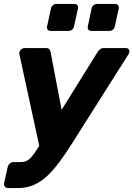

<svg xmlns="http://www.w3.org/2000/svg" viewBox="-37 -764 677 975"><path d="M4 191Q-7 191 -12.5 183.5Q-18 176 -16 165L2 85Q4 74 13 66.5Q22 59 32 59H67Q86 59 99 52.5Q112 46 125 30.5Q138 15 155 -12L458 -499Q464 -509 471.5 -514.5Q479 -520 492 -520H602Q611 -520 616 -514.5Q621 -509 620 -501Q619 -494 614 -486L324 -28Q293 21 263 61Q233 101 201.5 130.5Q170 160 134 175.5Q98 191 54 191ZM165 -11 62 -486Q59 -499 65 -507Q68 -512 74.5 -516Q81 -520 89 -520H196Q209 -520 214 -513.5Q219 -507 220 -499L290 -133ZM427 -607Q417 -607 412 -613.5Q407 -620 409 -630L428 -721Q430 -731 438 -737.5Q446 -744 456 -744H547Q557 -744 562.5 -737.5Q568 -731 566 -721L546 -630Q544 -620 536.5 -613.5Q529 -607 519 -607ZM220 -607Q210 -607 205 -613.5Q200 -620 202 -630L222 -721Q224 -731 231.5 -737.5Q239 -744 249 -744H341Q351 -744 356 -737.5Q361 -731 359 -721L339 -630Q337 -620 329.5 -613.5Q322 -607 312 -607Z"/></svg>

Font: Rubik
Style: Bold Italic
Weight: 700
Italic angle: -12°
Designer: Hubert and Fischer
Foundry: Hubert and Fischer
Version: Version 2.300;gftools[0.9.30]